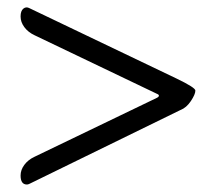

<svg xmlns="http://www.w3.org/2000/svg" viewBox="-20 -487 577 513"><path d="M452 -277Q502 -253 502 -245Q502 -235 490 -217Q478 -199 462 -193L59 4Q55 6 52 6Q35 6 35 -18Q35 -33 45 -46.5Q55 -60 72 -68L400 -226Q404 -228 404.5 -231Q405 -234 400 -236L72 -393Q55 -401 45 -414.5Q35 -428 35 -443Q35 -458 42.5 -464Q50 -470 59 -465Z"/></svg>

Font: EB Garamond ExtraBold
Style: Regular
Weight: 800
Designer: Georg Duffner and Octavio Pardo
Foundry: Georg Duffner
Version: Version 1.000